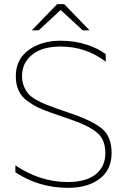

<svg xmlns="http://www.w3.org/2000/svg" viewBox="-20 -894 611 924"><path d="M255 -874 133 -748H166L272 -846L378 -748H411L289 -874ZM320 -319 225 -352Q187 -365 162.5 -377Q138 -389 110.5 -409Q83 -429 69.5 -458.5Q56 -488 56 -527Q56 -608 117.5 -653Q179 -698 272 -698Q340 -698 397.5 -679Q455 -660 489 -633V-597Q394 -670 272 -670Q183 -670 134.5 -630.5Q86 -591 86 -529Q86 -501 95 -479Q104 -457 117 -442Q130 -427 154.5 -413.5Q179 -400 199 -392Q219 -384 252 -372L327 -346Q431 -310 474 -272Q517 -234 517 -157Q517 -77 459.5 -33.5Q402 10 308 10Q167 10 54 -65V-98Q174 -18 305 -18Q395 -18 441 -55.5Q487 -93 487 -157Q487 -221 448.5 -254.5Q410 -288 320 -319Z"/></svg>

Font: Roundo ExtraLight
Style: Regular
Weight: 250
Designer: Namrata Goyal (Gurmukhi), Shiva Nallaperumal (Latin)
Foundry: Indian Type Foundry
Version: Version 1.000;PS 1.0;hotconv 1.0.88;makeotf.lib2.5.647800